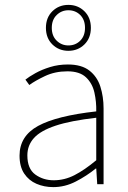

<svg xmlns="http://www.w3.org/2000/svg" viewBox="-20 -754 526 786"><path d="M198 12Q161 12 129.5 -1.5Q98 -15 79 -43.5Q60 -72 60 -117Q60 -197 136 -238.5Q212 -280 374 -298Q375 -337 366.5 -375Q358 -413 332 -437.5Q306 -462 256 -462Q205 -462 164 -442.5Q123 -423 100 -406L84 -428Q99 -440 125 -454.5Q151 -469 185 -479.5Q219 -490 258 -490Q314 -490 346 -465Q378 -440 391 -399Q404 -358 404 -310V0H378L374 -64H372Q335 -34 290.5 -11Q246 12 198 12ZM200 -16Q244 -16 285 -37Q326 -58 374 -98V-272Q269 -260 207.5 -239.5Q146 -219 119 -189Q92 -159 92 -118Q92 -63 124.5 -39.5Q157 -16 200 -16ZM260 -546Q221 -546 194.5 -572Q168 -598 168 -640Q168 -682 194.5 -708Q221 -734 260 -734Q299 -734 325.5 -708Q352 -682 352 -640Q352 -598 325.5 -572Q299 -546 260 -546ZM260 -568Q289 -568 308.5 -587.5Q328 -607 328 -640Q328 -673 308.5 -692.5Q289 -712 260 -712Q232 -712 212 -692.5Q192 -673 192 -640Q192 -607 212 -587.5Q232 -568 260 -568Z"/></svg>

Font: Source Sans 3 VF
Style: Regular
Weight: 200
Designer: Paul D. Hunt
Foundry: Adobe
Version: Version 3.046;hotconv 1.0.118;makeotfexe 2.5.65603